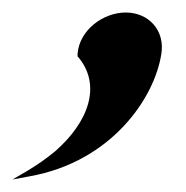

<svg xmlns="http://www.w3.org/2000/svg" viewBox="-36 -142 298 307"><path d="M-16 145 11 140C141 117 211 16 222 -56C228 -93 202 -122 165 -122C129 -122 91 -94 88 -56V-54V-52C128 -6 105 54 52 100C39 111 23 122 8 131Z"/></svg>

Font: Charger Pro
Style: BdObl
Weight: 700
Designer: Jasper
Foundry: Cannot Into Space Fonts
Version: Version 1.09